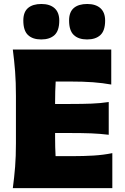

<svg xmlns="http://www.w3.org/2000/svg" viewBox="-20 -968 642 988"><path d="M46 0Q53.5 -56.5 57.8 -109.8Q62 -163 62 -230.5V-474.5Q62 -544.5 57.8 -599.5Q53.5 -654.5 46 -713H552.5V-533Q508.5 -541 458.2 -544.8Q408 -548.5 340.5 -548.5H266.5Q263.5 -500 263.5 -441V-433H342Q405.5 -433 451 -434.8Q496.5 -436.5 539.5 -443V-274.5Q494.5 -280 449 -281.8Q403.5 -283.5 342 -283.5H263.5V-264Q263.5 -209.5 266 -164.5H354.5Q410.5 -164.5 461 -167.5Q511.5 -170.5 558 -180V0ZM428 -765Q384 -765 359.8 -787.8Q335.5 -810.5 335.5 -862.5Q335.5 -906 359.8 -926.8Q384 -947.5 429 -947.5Q472.5 -947.5 496.8 -925.8Q521 -904 521 -862Q521 -810.5 496.8 -787.8Q472.5 -765 428 -765ZM192 -765Q148 -765 124 -787.8Q100 -810.5 100 -862.5Q100 -906 124.2 -926.8Q148.5 -947.5 193 -947.5Q236.5 -947.5 260.8 -925.8Q285 -904 285 -862Q285 -810.5 260.8 -787.8Q236.5 -765 192 -765Z"/></svg>

Font: Commissioner Flair ExtraBold
Style: Regular
Weight: 800
Designer: Kostas Bartsokas
Foundry: Kostas Bartsokas
Version: Version 1.000; ttfautohint (v1.8.3)